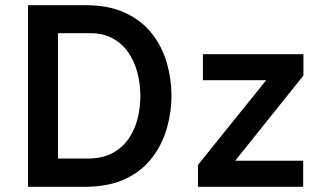

<svg xmlns="http://www.w3.org/2000/svg" viewBox="-20 -720 1254 740"><path d="M88 0V-700H309Q400 -700 463.2 -670.2Q526.5 -640.5 565.8 -590.2Q605 -540 623 -477.5Q641 -415 641 -350Q641 -290 624 -228.5Q607 -167 568.5 -115Q530 -63 465.5 -31.5Q401 0 305 0ZM203.5 -109H317.5Q375 -109 414 -130.2Q453 -151.5 476.8 -187Q500.5 -222.5 510.8 -265Q521 -307.5 521 -350Q521 -395 510 -438.2Q499 -481.5 475.8 -516Q452.5 -550.5 416 -571.2Q379.5 -592 328.5 -592H203.5ZM743 0V-84.5L1006 -411H762V-511H1149.5V-429L886.5 -100.5H1148.5V0Z"/></svg>

Font: Overpass SemiBold
Style: Regular
Weight: 600
Designer: Delve Withrington, Dave Bailey, Thomas Jockin
Foundry: Delve Fonts LLC
Version: Version 4.000